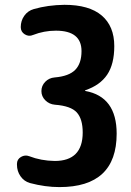

<svg xmlns="http://www.w3.org/2000/svg" viewBox="-20 -760 540 790"><path d="M331.1 -385.7Q460 -362.3 460 -210Q460 9.8 224.6 9.8Q166 9.8 103.5 -6.8Q79.1 -13.7 64.5 -34.7Q49.8 -55.7 49.8 -82V-85.9Q49.8 -104.5 66.4 -114.3Q83 -124 100.6 -117.2Q148.4 -98.6 205.1 -97.7Q320.3 -97.7 320.3 -214.8Q320.3 -270.5 295.9 -297.4Q271.5 -324.2 206.1 -329.1Q182.6 -331.1 166.5 -347.2Q150.4 -363.3 150.4 -385.3Q150.4 -407.2 166 -423.3Q181.6 -439.5 205.1 -441.4Q263.7 -446.3 289.6 -472.7Q315.4 -499 315.4 -549.8Q315.4 -633.8 210 -633.8Q161.1 -633.8 116.2 -616.2Q98.6 -608.4 82 -618.7Q65.4 -628.9 65.4 -648.4Q65.4 -674.8 80.1 -695.3Q94.7 -715.8 119.1 -722.7Q176.8 -739.3 245.1 -740.2Q346.7 -740.2 398.4 -696.3Q450.2 -652.3 450.2 -570.3Q450.2 -496.1 420.9 -452.6Q391.6 -409.2 331.1 -388.7Q330.1 -388.7 330.1 -387.7Q330.1 -385.7 331.1 -385.7Z"/></svg>

Font: Rounded Mgen+ 1mn bold
Style: Bold
Weight: 700
Designer: [Source Han Sans]
Ryoko NISHIZUKA  (kana & ideographs); Paul D. Hunt (Latin, Greek & Cyrillic); Wenlong ZHANG  (bopomofo
Version: Version 1.059.20150602